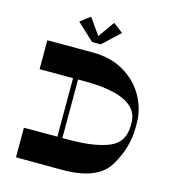

<svg xmlns="http://www.w3.org/2000/svg" viewBox="-128 -1005 999 1109"><g transform="rotate(15 371.5 -451.0)"><path d="M270 -548H300V-146H270ZM340 -703Q451 -703 531 -655Q611 -607 652 -531Q693 -455 693 -375V-346Q693 -228 625.5 -114.5Q558 -1 344 -2L70 -3V-180H340Q490 -180 576.5 -215Q663 -250 663 -352V-369Q663 -423 625.5 -459Q588 -495 516 -512.5Q444 -530 340 -530H70V-703ZM373 -767H323L417 -900L476 -855L374 -760H322L220 -855L279 -900Z"/></g></svg>

Font: Space Cowgirl
Style: Regular
Weight: 400
Designer: Valery Marier
Foundry: Valery Marier
Version: Version 1.000